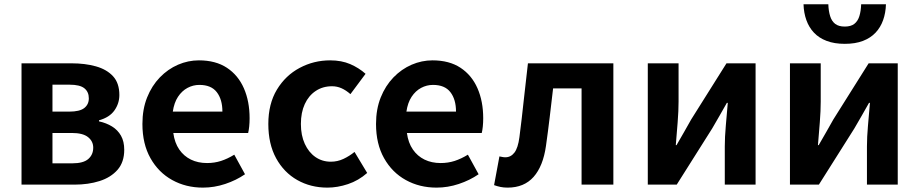

<svg xmlns="http://www.w3.org/2000/svg" viewBox="-20 -852 4242 886"><path d="M79.3 0V-559.8H310.3Q372.7 -559.8 422.6 -545.8Q472.5 -531.8 501.7 -500.1Q530.8 -468.5 530.8 -413.4Q530.8 -374.9 508.1 -342.5Q485.3 -310.2 436.8 -296.8V-292Q471.1 -284.5 497.2 -268.3Q523.4 -252.1 538.3 -225.8Q553.3 -199.4 553.3 -160.9Q553.3 -103.7 522.3 -68.3Q491.2 -33 439.4 -16.5Q387.6 0 323.3 0ZM222.1 -336.9H299.1Q347.9 -336.9 368.9 -353.5Q389.9 -370.1 389.9 -398.1Q389.9 -428.2 369.2 -444.7Q348.5 -461.2 301.3 -461.2H222.1ZM222.1 -98.3H313.9Q364.5 -98.3 387.4 -118.3Q410.2 -138.2 410.2 -170.5Q410.2 -200.1 386.3 -219.2Q362.4 -238.4 311.1 -238.4H222.1Z M916.4 13.8Q837.9 13.8 774.7 -21.2Q711.5 -56.1 674.4 -121.9Q637.2 -187.7 637.2 -279.9Q637.2 -348.1 658.8 -402.2Q680.4 -456.3 717.6 -494.8Q754.8 -533.2 801.5 -553.4Q848.3 -573.5 897.7 -573.5Q975.1 -573.5 1027 -539.3Q1078.9 -505.1 1105.4 -444.7Q1131.8 -384.4 1131.8 -306.4Q1131.8 -285.9 1129.9 -267.6Q1127.9 -249.4 1125.1 -238.4H779.7Q785.9 -192.8 807.2 -162.1Q828.4 -131.4 861.1 -115.5Q893.8 -99.6 935.6 -99.6Q969.6 -99.6 1000 -109.4Q1030.3 -119.3 1061.1 -138.2L1110.6 -47.9Q1069.7 -19.8 1019 -3Q968.4 13.8 916.4 13.8ZM777.4 -336.9H1006.3Q1006.3 -393.2 980.4 -426.7Q954.6 -460.2 900.1 -460.2Q871 -460.2 845.2 -446.4Q819.4 -432.6 801.4 -405.4Q783.4 -378.2 777.4 -336.9Z M1490.8 13.8Q1413.7 13.8 1352 -21.1Q1290.3 -55.9 1254.2 -121.7Q1218.2 -187.5 1218.2 -279.9Q1218.2 -372.8 1257.8 -438.4Q1297.4 -503.9 1362.8 -538.7Q1428.1 -573.5 1503.5 -573.5Q1556 -573.5 1596.1 -556.2Q1636.2 -538.8 1666.9 -511.4L1597.1 -417.6Q1576.6 -435.6 1555.9 -444.8Q1535.2 -454 1512.1 -454Q1469.4 -454 1436.9 -432.3Q1404.3 -410.7 1386.4 -371.7Q1368.5 -332.7 1368.5 -279.9Q1368.5 -227.4 1386.5 -188.2Q1404.5 -148.9 1435.7 -127.3Q1466.9 -105.8 1506.7 -105.8Q1537.4 -105.8 1565 -118.8Q1592.7 -131.9 1616 -150.9L1674.4 -53.9Q1634.4 -18.6 1585.8 -2.4Q1537.2 13.8 1490.8 13.8Z M1994.4 13.8Q1915.9 13.8 1852.7 -21.2Q1789.5 -56.1 1752.4 -121.9Q1715.2 -187.7 1715.2 -279.9Q1715.2 -348.1 1736.8 -402.2Q1758.4 -456.3 1795.6 -494.8Q1832.8 -533.2 1879.5 -553.4Q1926.3 -573.5 1975.7 -573.5Q2053.1 -573.5 2105 -539.3Q2156.9 -505.1 2183.4 -444.7Q2209.8 -384.4 2209.8 -306.4Q2209.8 -285.9 2207.9 -267.6Q2205.9 -249.4 2203.1 -238.4H1857.7Q1863.9 -192.8 1885.2 -162.1Q1906.4 -131.4 1939.1 -115.5Q1971.8 -99.6 2013.6 -99.6Q2047.6 -99.6 2078 -109.4Q2108.3 -119.3 2139.1 -138.2L2188.6 -47.9Q2147.7 -19.8 2097 -3Q2046.4 13.8 1994.4 13.8ZM1855.4 -336.9H2084.3Q2084.3 -393.2 2058.4 -426.7Q2032.6 -460.2 1978.1 -460.2Q1949 -460.2 1923.2 -446.4Q1897.4 -432.6 1879.4 -405.4Q1861.4 -378.2 1855.4 -336.9Z M2322.5 13.8Q2304.3 13.8 2289.6 10.7Q2275 7.7 2260 2.3L2284.6 -130.2Q2291.1 -129.2 2297.7 -127.7Q2304.3 -126.2 2312 -126.2Q2337.2 -126.2 2353.8 -147.7Q2370.4 -169.2 2376.9 -218.9Q2387.9 -303.9 2396.9 -389.5Q2406 -475 2416.2 -559.8H2810.4V0H2663.7V-444.1H2532.3Q2524.7 -377.8 2516.7 -311.5Q2508.8 -245.1 2499.4 -178.6Q2486.2 -85.4 2442.4 -35.8Q2398.5 13.8 2322.5 13.8Z M2969.3 0V-559.8H3111.3V-383.2Q3111.3 -340.9 3107.1 -287.8Q3102.9 -234.6 3098.5 -182.4H3102Q3116.6 -208.2 3136.2 -241.8Q3155.7 -275.5 3169.4 -300.5L3332.4 -559.8H3466.7V0H3324.6V-176.4Q3324.6 -218.8 3329.3 -272Q3334 -325.2 3338.4 -377.4H3334.2Q3319.7 -352.4 3300.4 -317.9Q3281.2 -283.5 3266.5 -259.3L3102.8 0Z M3625.3 0V-559.8H3767.3V-383.2Q3767.3 -340.9 3763.1 -287.8Q3758.9 -234.6 3754.5 -182.4H3758Q3772.6 -208.2 3792.2 -241.8Q3811.7 -275.5 3825.4 -300.5L3988.4 -559.8H4122.7V0H3980.6V-176.4Q3980.6 -218.8 3985.3 -272Q3990 -325.2 3994.4 -377.4H3990.2Q3975.7 -352.4 3956.4 -317.9Q3937.2 -283.5 3922.5 -259.3L3758.8 0ZM3878.3 -649.7Q3830 -649.7 3794.5 -663.3Q3759 -676.8 3736.1 -701.2Q3713.1 -725.6 3701.1 -759.1Q3689.1 -792.5 3687.9 -832.3H3802.4Q3803.4 -801.1 3810.7 -777.8Q3817.9 -754.4 3833.9 -741.9Q3850 -729.4 3878.3 -729.4Q3906.4 -729.4 3922.4 -741.9Q3938.5 -754.4 3945.7 -777.8Q3952.9 -801.1 3953.9 -832.3H4068.3Q4067.1 -792.5 4055.2 -759.1Q4043.3 -725.6 4020.3 -701.2Q3997.3 -676.8 3962.3 -663.3Q3927.2 -649.7 3878.3 -649.7Z"/></svg>

Font: Noto Sans JP
Style: Regular
Weight: 100
Designer: Ryoko NISHIZUKA 西塚涼子 (kana, bopomofo & ideographs); Paul D. Hunt (Latin, Greek & Cyrillic); Sandoll Communications 산돌커뮤니
Foundry: Adobe
Version: Version 2.004;hotconv 1.0.118;makeotfexe 2.5.65603